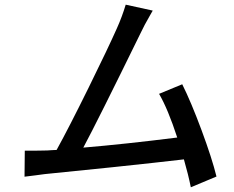

<svg xmlns="http://www.w3.org/2000/svg" viewBox="-20 -761 996 818"><path d="M902.3 -8.9 793 36.9Q782 -18.1 763.5 -82Q652 -68.9 461.1 -48.8Q270.2 -28.8 170.1 -19.2Q161.2 -18.1 131.2 -14Q101.2 -9.9 84.5 -8.2L85.6 -119Q152.3 -119 181.8 -120Q187.9 -120.7 201.2 -121.3Q214.5 -121.8 221.2 -122.2Q273.8 -217.7 358 -388.5Q442.1 -559.3 478.3 -641Q500 -689.3 515.6 -741.1L630.7 -715.9Q627.1 -709.5 616.5 -690.9Q605.8 -672.2 596.6 -655.2Q587.4 -638.1 578.5 -619Q393.5 -241.1 334.9 -132.1Q511.7 -147 735.1 -175.1Q695.3 -296.9 657.7 -361.2L756.4 -402Q794 -326.7 838.8 -206.1Q883.5 -85.6 902.3 -8.9Z"/></svg>

Font: Karasuma Gothic
Style: Medium Italic
Weight: 500
Italic angle: 9.39998°
Designer: Rasmus Andersson / Ryoko Nishizuka
Foundry: Genbu
Version: Version 1.00